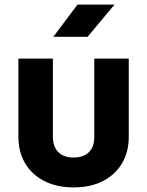

<svg xmlns="http://www.w3.org/2000/svg" viewBox="-20 -805 640 835"><path d="M300 10Q227 10 173 -17.5Q119 -45 89.5 -94.5Q60 -144 60 -210V-550H210V-210Q210 -167 233.5 -143.5Q257 -120 300 -120Q344 -120 367 -143.5Q390 -167 390 -210V-550H540V-210Q540 -144 510.5 -94.5Q481 -45 427.5 -17.5Q374 10 300 10ZM212 -645 317 -785H478L361 -645Z"/></svg>

Font: Tiny ExtraBold
Style: Regular
Weight: 800
Designer: Philipp Nurullin, Konstantin Bulenkov
Foundry: JetBrains
Version: Version 2.251; ttfautohint (v1.8.4.7-5d5b)